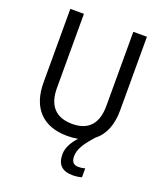

<svg xmlns="http://www.w3.org/2000/svg" viewBox="-166 -823 986 1154"><g transform="rotate(20 327.0 -246.5)"><path d="M406 111C406 68 428 29 489 -39C545 -82 572 -153 572 -242V-714H485V-241C485 -132 437 -68 329 -68C223 -68 169 -127 169 -240V-714H82V-243C82 -84 166 10 325 10C350 10 372 8 393 4C363 36 336 79 336 122C336 187 367 221 436 221C459 221 477 218 494 213V156C484 159 470 162 451 162C423 162 406 147 406 111Z"/></g></svg>

Font: Noto Sans Georgian SemiCondensed
Style: Regular
Weight: 400
Width: 4
Designer: Monotype Design Team, Akaki Razmadze
Foundry: Google LLC
Version: Version 2.005